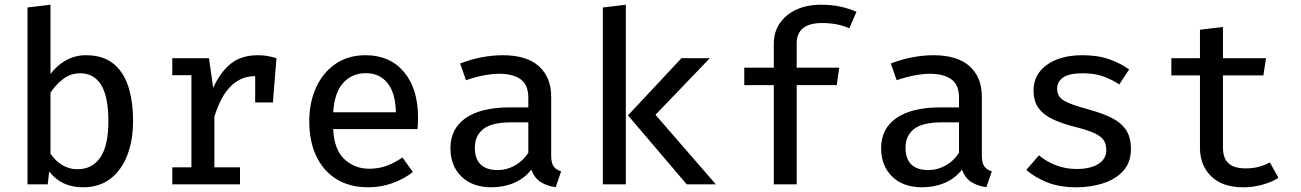

<svg xmlns="http://www.w3.org/2000/svg" viewBox="-20 -790 5578 823"><path d="M196.4 -472.8Q225.1 -510.8 263.8 -532.1Q302.6 -553.3 348.2 -553.3Q420 -553.3 464.6 -518.2Q509.2 -483.1 529.7 -419.7Q550.3 -356.4 550.3 -270.8Q550.3 -188.7 525.6 -124.6Q501 -60.5 453.3 -23.8Q405.6 12.8 335.9 12.8Q243.1 12.8 190.8 -54.9L184.6 0H97.9V-757.9L196.4 -769.7ZM311.8 -64.6Q375.4 -64.6 410 -115.1Q444.6 -165.6 444.6 -270.8Q444.6 -375.9 413.6 -425.9Q382.6 -475.9 324.1 -475.9Q282.1 -475.9 249.7 -450.5Q217.4 -425.1 196.4 -392.8V-131.3Q216.9 -100.5 246.7 -82.6Q276.4 -64.6 311.8 -64.6Z M718.5 0V-72.8H800.5V-467.7H718.5V-540.5H875.9L893.8 -413.8Q924.6 -481 969.5 -517.2Q1014.4 -553.3 1086.2 -553.3Q1109.7 -553.3 1127.9 -549.7Q1146.2 -546.2 1165.1 -540.5L1149.7 -350.8H1073.8V-463.6H1073.3Q951.8 -463.6 899 -289.7V-72.8H1008.7V0Z M1408.2 -236.9Q1412.3 -147.7 1456.7 -107.2Q1501 -66.7 1562.1 -66.7Q1602.6 -66.7 1636.4 -79Q1670.3 -91.3 1705.1 -114.9L1749.7 -52.8Q1711.8 -22.6 1662.1 -4.9Q1612.3 12.8 1559 12.8Q1477.9 12.8 1421.3 -22.8Q1364.6 -58.5 1335.1 -122.1Q1305.6 -185.6 1305.6 -269.7Q1305.6 -351.3 1335.1 -415.4Q1364.6 -479.5 1418.5 -516.4Q1472.3 -553.3 1546.7 -553.3Q1651.3 -553.3 1711.5 -481.8Q1771.8 -410.3 1771.8 -286.2Q1771.8 -272.3 1771.3 -259.5Q1770.8 -246.7 1769.7 -236.9ZM1547.7 -476.4Q1489.7 -476.4 1451.8 -435.4Q1413.8 -394.4 1408.2 -308.7H1676.9Q1675.4 -390.8 1641.3 -433.6Q1607.2 -476.4 1547.7 -476.4Z M2342.6 -124.1Q2342.6 -91.8 2352.8 -77.2Q2363.1 -62.6 2385.1 -55.4L2362.1 12.3Q2325.1 7.7 2297.7 -9.7Q2270.3 -27.2 2257.4 -63.1Q2228.2 -25.1 2183.6 -6.2Q2139 12.8 2086.7 12.8Q2005.1 12.8 1957.9 -33.3Q1910.8 -79.5 1910.8 -154.9Q1910.8 -239 1976.7 -284.4Q2042.6 -329.7 2166.2 -329.7H2244.6V-370.8Q2244.6 -426.7 2211.5 -450.3Q2178.5 -473.8 2119.5 -473.8Q2092.3 -473.8 2055.6 -467.2Q2019 -460.5 1977.4 -446.2L1952.3 -517.9Q2002.1 -536.9 2048.2 -545.1Q2094.4 -553.3 2134.4 -553.3Q2238.5 -553.3 2290.5 -505.6Q2342.6 -457.9 2342.6 -375.9ZM2114.4 -61Q2151.8 -61 2186.9 -80.5Q2222.1 -100 2244.6 -134.9V-265.6H2172.8Q2087.2 -265.6 2051.3 -236.7Q2015.4 -207.7 2015.4 -157.4Q2015.4 -61 2114.4 -61Z M2662.6 -769.7V0H2564.1V-757.9ZM3022.6 -540.5 2789.7 -297.9 3048.2 0H2923.6L2671.8 -295.4L2901 -540.5Z M3498.5 -769.7Q3544.6 -769.7 3581.5 -761.8Q3618.5 -753.8 3651.3 -739.5L3620.5 -668.7Q3594.4 -680.5 3564.9 -685.9Q3535.4 -691.3 3504.6 -691.3Q3394.9 -691.3 3394.9 -603.6V-500H3577.4L3566.7 -425.1H3394.9V0H3296.9V-425.1H3170.3V-500H3296.9V-603.1Q3296.9 -653.3 3322.8 -690.8Q3348.7 -728.2 3394.1 -749Q3439.5 -769.7 3498.5 -769.7Z M4188.7 -124.1Q4188.7 -91.8 4199 -77.2Q4209.2 -62.6 4231.3 -55.4L4208.2 12.3Q4171.3 7.7 4143.8 -9.7Q4116.4 -27.2 4103.6 -63.1Q4074.4 -25.1 4029.7 -6.2Q3985.1 12.8 3932.8 12.8Q3851.3 12.8 3804.1 -33.3Q3756.9 -79.5 3756.9 -154.9Q3756.9 -239 3822.8 -284.4Q3888.7 -329.7 4012.3 -329.7H4090.8V-370.8Q4090.8 -426.7 4057.7 -450.3Q4024.6 -473.8 3965.6 -473.8Q3938.5 -473.8 3901.8 -467.2Q3865.1 -460.5 3823.6 -446.2L3798.5 -517.9Q3848.2 -536.9 3894.4 -545.1Q3940.5 -553.3 3980.5 -553.3Q4084.6 -553.3 4136.7 -505.6Q4188.7 -457.9 4188.7 -375.9ZM3960.5 -61Q3997.9 -61 4033.1 -80.5Q4068.2 -100 4090.8 -134.9V-265.6H4019Q3933.3 -265.6 3897.4 -236.7Q3861.5 -207.7 3861.5 -157.4Q3861.5 -61 3960.5 -61Z M4594.9 -65.6Q4653.8 -65.6 4687.9 -87.2Q4722.1 -108.7 4722.1 -145.6Q4722.1 -169.2 4713.1 -185.9Q4704.1 -202.6 4676.2 -216.7Q4648.2 -230.8 4591.8 -245.1Q4536.4 -259 4495.6 -277.4Q4454.9 -295.9 4432.6 -325.6Q4410.3 -355.4 4410.3 -402.6Q4410.3 -471.3 4467.7 -512.3Q4525.1 -553.3 4620 -553.3Q4686.7 -553.3 4735.9 -535.6Q4785.1 -517.9 4820 -492.3L4777.9 -428.2Q4746.7 -448.7 4709.5 -462.3Q4672.3 -475.9 4622.1 -475.9Q4562.1 -475.9 4536.7 -457.7Q4511.3 -439.5 4511.3 -409.7Q4511.3 -387.2 4523.8 -372.6Q4536.4 -357.9 4567.2 -345.9Q4597.9 -333.8 4652.3 -319Q4705.1 -304.6 4744.6 -285.1Q4784.1 -265.6 4805.9 -234.1Q4827.7 -202.6 4827.7 -151.3Q4827.7 -93.3 4794.4 -57.2Q4761 -21 4707.9 -4.1Q4654.9 12.8 4594.9 12.8Q4521 12.8 4467.9 -8.7Q4414.9 -30.3 4379 -61.5L4433.3 -124.1Q4464.6 -97.9 4505.9 -81.8Q4547.2 -65.6 4594.9 -65.6Z M5460 -27.7Q5431.3 -9.2 5391 1.8Q5350.8 12.8 5309.7 12.8Q5219.5 12.8 5171.5 -34.4Q5123.6 -81.5 5123.6 -156.9V-466.7H5001V-540.5H5123.6V-662.6L5222.1 -674.4V-540.5H5406.7L5395.4 -466.7H5222.1V-157.9Q5222.1 -113.3 5244.9 -90.8Q5267.7 -68.2 5321 -68.2Q5350.8 -68.2 5376.2 -75.1Q5401.5 -82.1 5423.1 -93.8Z"/></svg>

Font: Fira Code Retina
Style: Regular
Weight: 450
Monospace: yes
Designer: Carrois Corporate, Edenspiekermann AG, Nikita Prokopov
Foundry: Carrois Corporate, Edenspiekermann AG, Nikita Prokopov
Version: Version 6.002